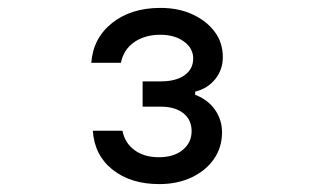

<svg xmlns="http://www.w3.org/2000/svg" viewBox="-20 -937 790 486"><path d="M542 -602Q542 -564 521.5 -534.5Q501 -505 465 -488Q429 -471 383 -471Q311 -471 265 -507.5Q219 -544 215 -606H290Q296 -575 320.5 -557Q345 -539 382 -539Q420 -539 442.5 -557.5Q465 -576 465 -605Q465 -634 444 -650.5Q423 -667 387 -667H341V-731H387Q425 -731 447 -746.5Q469 -762 469 -789Q469 -815 445.5 -832Q422 -849 386 -849Q347 -849 320 -830.5Q293 -812 286 -778H211Q216 -841 264 -879Q312 -917 386 -917Q432 -917 467.5 -900.5Q503 -884 523.5 -856.5Q544 -829 544 -792Q544 -761 525 -737Q506 -713 474 -705V-697Q506 -685 524 -659.5Q542 -634 542 -602Z"/></svg>

Font: Martian Mono SemiExpanded Light
Style: Regular
Weight: 300
Width: 6
Monospace: yes
Designer: Roman Shamin
Foundry: Evil Martians
Version: Version 0.930